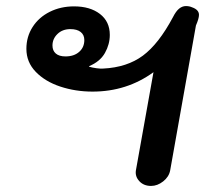

<svg xmlns="http://www.w3.org/2000/svg" viewBox="-20 -605 678 633"><path d="M428 -43 486 -367Q398 -303 285 -303Q229 -303 179 -319.5Q129 -336 98 -368Q67 -400 67 -444Q67 -484 87.5 -516Q108 -548 144 -566Q180 -584 224 -584Q277 -584 309.5 -559Q342 -534 342 -490Q342 -459 326 -430.5Q310 -402 274 -387V-385Q284 -382 298.5 -380Q313 -378 321 -379Q399 -383 451 -421.5Q503 -460 550 -548Q560 -568 570.5 -576.5Q581 -585 593 -585Q604 -585 613 -581Q636 -573 636 -556Q636 -544 626 -521L541 -43Q537 -22 518 -7Q499 8 478 8Q454 8 439.5 -7.5Q425 -23 428 -43ZM258 -473Q258 -490 246 -499.5Q234 -509 212 -509Q186 -509 169.5 -493Q153 -477 153 -455Q153 -438 164 -428.5Q175 -419 196 -419Q224 -419 241 -434Q258 -449 258 -473Z"/></svg>

Font: Kodchasan SemiBold
Style: Italic
Weight: 600
Italic angle: -10°
Version: Version 1.000; ttfautohint (v1.6)